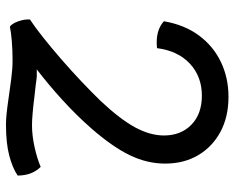

<svg xmlns="http://www.w3.org/2000/svg" viewBox="-91 -679 784 642"><g transform="rotate(90 301.0 -358.0)"><path d="M69 1Q59 -6 51.5 -26.5Q44 -47 45 -66Q71 -83 105.5 -110.5Q140 -138 177.5 -170.5Q215 -203 251.5 -237.5Q288 -272 318 -303Q379 -368 406 -418Q433 -468 433 -514Q433 -571 397 -606Q361 -641 300 -641Q236 -641 193 -601Q150 -561 141 -491Q83 -485 51 -514Q63 -583 98.5 -631Q134 -679 187 -704.5Q240 -730 304 -730Q371 -730 421 -703Q471 -676 499 -628.5Q527 -581 527 -518Q527 -458 499 -400Q471 -342 409 -271Q365 -221 314 -174.5Q263 -128 212 -89Q216 -89 220 -89Q231 -89 235.5 -89Q240 -89 245.5 -88Q251 -87 264 -85.5Q277 -84 304 -81Q336 -77 359.5 -75Q383 -73 399 -73Q433 -73 471.5 -81.5Q510 -90 538 -102Q567 -73 567 -25Q542 -8 500.5 3Q459 14 397 14Q381 14 360.5 12Q340 10 299 4Q265 -1 244.5 -3.5Q224 -6 210 -7Q196 -8 180 -8Q149 -8 118 -5.5Q87 -3 69 1Z"/></g></svg>

Font: Borel
Style: Regular
Weight: 400
Designer: Rosalie Wagner
Foundry: ANRT
Version: Version 1.007; ttfautohint (v1.8.4.7-5d5b)